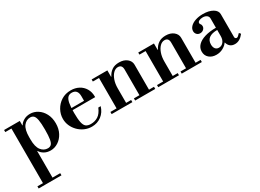

<svg xmlns="http://www.w3.org/2000/svg" viewBox="-29 -1153 2923 2159"><g transform="rotate(-30 1432.0 -74.0)"><path d="M356 12Q310 12 275 -8Q240 -28 223 -58H199L219 -210Q219 -114 253.5 -69.5Q288 -25 340 -25Q367 -25 384 -41Q401 -57 408.5 -100Q416 -143 416 -224Q416 -306 408 -349.5Q400 -393 383 -409.5Q366 -426 339 -426Q287 -426 253 -381.5Q219 -337 219 -240L199 -392H223Q240 -422 275.5 -442Q311 -462 357 -462Q409 -462 455 -432.5Q501 -403 529 -349.5Q557 -296 557 -225Q557 -154 528.5 -100.5Q500 -47 454 -17.5Q408 12 356 12ZM23 314V286H319V314ZM95 299V-434H219V299ZM15 -423V-450H219V-423Z M892 12Q842 12 798 -7.5Q754 -27 720.5 -61Q687 -95 668.5 -137.5Q650 -180 650 -227Q650 -286 679.5 -340Q709 -394 762 -428Q815 -462 886 -462Q943 -462 988.5 -438Q1034 -414 1060.5 -369.5Q1087 -325 1087 -266V-258H750V-285H958V-344Q958 -433 882 -433Q850 -433 830.5 -413.5Q811 -394 802 -348.5Q793 -303 793 -224Q793 -143 802.5 -98.5Q812 -54 834.5 -37Q857 -20 896 -20Q949 -20 990 -46.5Q1031 -73 1059 -139H1090Q1069 -69 1016 -28.5Q963 12 892 12Z M1529 -15V-361Q1529 -423 1476 -423Q1443 -423 1416 -396Q1389 -369 1372.5 -322.5Q1356 -276 1356 -217L1336 -367H1360Q1381 -410 1418 -436Q1455 -462 1513 -462Q1575 -462 1614 -430.5Q1653 -399 1653 -353V-15ZM1152 0V-28H1421V0ZM1232 -15V-434H1356V-15ZM1457 0V-28H1718V0ZM1152 -423V-450H1356V-423Z M2134 -15V-361Q2134 -423 2081 -423Q2048 -423 2021 -396Q1994 -369 1977.5 -322.5Q1961 -276 1961 -217L1941 -367H1965Q1986 -410 2023 -436Q2060 -462 2118 -462Q2180 -462 2219 -430.5Q2258 -399 2258 -353V-15ZM1757 0V-28H2026V0ZM1837 -15V-434H1961V-15ZM2062 0V-28H2323V0ZM1757 -423V-450H1961V-423Z M2508 12Q2452 12 2416 -19Q2380 -50 2380 -101Q2380 -149 2413.5 -183.5Q2447 -218 2508.5 -236.5Q2570 -255 2653 -255V-374Q2653 -400 2633.5 -415Q2614 -430 2581 -430Q2553 -430 2534 -420Q2515 -410 2515 -394Q2515 -383 2524 -374Q2533 -365 2533 -346Q2533 -323 2515 -306Q2497 -289 2470 -289Q2444 -289 2427.5 -306.5Q2411 -324 2411 -349Q2411 -381 2436 -407Q2461 -433 2504.5 -447.5Q2548 -462 2602 -462Q2679 -462 2728 -433.5Q2777 -405 2777 -359V-62Q2777 -52 2783.5 -45.5Q2790 -39 2799 -39Q2808 -39 2818.5 -47Q2829 -55 2847 -75L2864 -55Q2813 12 2749 12Q2711 12 2688 -7.5Q2665 -27 2657 -60H2653Q2634 -31 2595 -9.5Q2556 12 2508 12ZM2572 -43Q2607 -43 2630 -71.5Q2653 -100 2653 -146V-226Q2583 -226 2546.5 -199Q2510 -172 2510 -119Q2510 -84 2526 -63.5Q2542 -43 2572 -43Z"/></g></svg>

Font: Libre Bodoni Medium
Style: Regular
Weight: 500
Designer: Pablo Impallari, Rodrigo Fuenzalida
Foundry: Impallari Type
Version: Version 2.005;gftools[0.9.23]